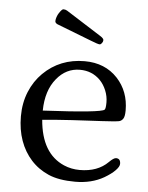

<svg xmlns="http://www.w3.org/2000/svg" viewBox="-50 -698 581 752"><g transform="rotate(5 240.5 -322.5)"><path d="M150.9 -596.2Q141.6 -600.6 141.6 -607.9Q141.6 -615.2 144.8 -624.3Q147.9 -633.3 152.8 -640.6Q163.6 -656.7 168.9 -656.7Q177.2 -656.7 183.6 -652.8L321.3 -565.4Q335.4 -556.6 335.4 -550Q335.4 -543.5 330.8 -537.8Q326.2 -532.2 322.3 -532.2Q315.4 -532.2 287.1 -543.5ZM107.4 -396.5Q173.3 -461.4 270 -461.4Q350.1 -461.4 399.4 -408.7Q446.3 -357.9 446.3 -283.2Q446.3 -258.8 439.7 -249.8Q433.1 -240.7 423.3 -239Q413.6 -237.3 396.5 -236.1Q379.4 -234.9 355 -233.4Q330.6 -231.9 300.5 -230.5Q270.5 -229 239.3 -227.1Q167.5 -222.7 124 -218.3Q134.8 -86.9 224.6 -47.9Q253.9 -35.2 287.1 -35.2Q357.4 -35.2 398.4 -76.2Q416 -93.8 425.3 -93.8Q442.9 -93.8 442.9 -72.8Q442.9 -62 428.2 -46.9Q413.6 -31.7 386.2 -15.6Q337.9 12.2 273.4 12.2Q209 12.2 168.2 -5.6Q127.4 -23.4 98.9 -54.9Q70.3 -86.4 54.9 -129.4Q39.6 -172.4 39.6 -224.9Q39.6 -277.3 57.6 -321.3Q75.7 -365.2 107.4 -396.5ZM123 -254.4Q352.1 -266.1 364.3 -279.3Q368.7 -284.2 368.7 -308.1Q368.7 -332 359.4 -354.7Q350.1 -377.4 334.5 -393.6Q302.2 -426.3 254.4 -426.3Q200.2 -426.3 163.1 -380.9Q124 -333.5 123 -254.4Z"/></g></svg>

Font: Ovo
Style: Regular
Weight: 400
Designer: Nicole Fally
Foundry: Sorkin Type Co.
Version: Version 1.001